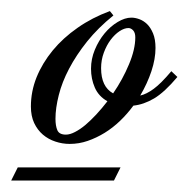

<svg xmlns="http://www.w3.org/2000/svg" viewBox="-20 -615 337 343"><path d="M296.9 -477.5Q273.9 -450.2 255.4 -439.2Q236.8 -428.2 218.3 -426.3Q207.5 -411.6 194.6 -399.2Q181.6 -386.7 167 -377.7Q152.3 -368.7 136.7 -363.3Q121.1 -357.9 104.5 -357.9Q91.3 -357.9 78.9 -362.1Q66.4 -366.2 56.6 -374.5Q46.9 -382.8 41 -395.3Q35.2 -407.7 35.2 -424.8Q35.2 -451.7 45.4 -477.1Q55.7 -502.4 74.2 -524.9Q92.8 -547.4 118.7 -565.4Q144.5 -583.5 176.3 -595.2L182.6 -587.4Q155.3 -565.4 135.7 -541Q116.2 -516.6 103.5 -492.4Q90.8 -468.3 85 -445.1Q79.1 -421.9 79.1 -402.8Q79.1 -390.1 82.5 -382.3Q85.9 -374.5 97.7 -374.5Q105 -374.5 114 -379.2Q123 -383.8 132.6 -391.8Q142.1 -399.9 152.1 -410.6Q162.1 -421.4 171.9 -434.1Q156.2 -442.9 149.4 -458.5Q142.6 -474.1 142.6 -492.2Q142.6 -509.8 149.4 -526.1Q156.2 -542.5 166.7 -555.2Q177.2 -567.9 190.2 -575.7Q203.1 -583.5 214.8 -583.5Q221.2 -583.5 228.8 -580.8Q236.3 -578.1 242.7 -572Q249 -565.9 253.4 -555.4Q257.8 -544.9 257.8 -529.3Q257.8 -509.8 250.5 -487.8Q243.2 -465.8 230.5 -444.3Q241.7 -446.8 254.6 -456.3Q267.6 -465.8 286.1 -487.8ZM160.6 -493.2Q160.6 -460 182.1 -448.2Q199.2 -473.1 210.4 -500Q221.7 -526.9 221.7 -548.3Q221.7 -556.6 217.8 -560.8Q213.9 -564.9 209.5 -564.9Q202.1 -564.9 193.6 -559.3Q185.1 -553.7 177.7 -543.9Q170.4 -534.2 165.5 -521Q160.6 -507.8 160.6 -493.2ZM0 -292.5 11.7 -315.9H195.3L183.6 -292.5Z"/></svg>

Font: Dynalight
Style: Regular
Weight: 400
Version: Version 1.000